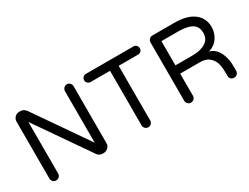

<svg xmlns="http://www.w3.org/2000/svg" viewBox="-55 -976 1809 1394"><g transform="rotate(-30 849.5 -279.0)"><path d="M528.3 -562.5Q543 -562.5 553.7 -551.8Q564.5 -541 564.5 -525.4V-47.9Q564.5 -26.4 548.8 -11.2Q533.2 3.9 511.7 3.9H502Q475.6 3.9 460 -17.6L150.4 -464.8V-32.2Q150.4 -17.6 139.6 -6.8Q128.9 3.9 113.3 3.9Q98.6 3.9 87.9 -6.8Q77.1 -17.6 77.1 -32.2V-509.8Q77.1 -531.2 92.3 -546.9Q107.4 -562.5 129.9 -562.5H139.6Q165 -562.5 184.6 -538.1L492.2 -93.8V-525.4Q492.2 -540 502.9 -551.3Q513.7 -562.5 528.3 -562.5Z M1119.1 -524.4Q1119.1 -510.7 1109.4 -500.5Q1099.6 -490.2 1085 -490.2H921.9V-32.2Q921.9 -17.6 911.6 -6.8Q901.4 3.9 885.7 3.9Q871.1 3.9 860.4 -6.8Q849.6 -17.6 849.6 -32.2V-490.2H686.5Q672.9 -490.2 662.6 -500Q652.3 -509.8 652.3 -524.4Q652.3 -538.1 662.1 -548.3Q671.9 -558.6 686.5 -558.6H1085Q1099.6 -558.6 1109.4 -548.3Q1119.1 -538.1 1119.1 -524.4Z M1642.6 -32.2Q1642.6 -17.6 1632.3 -6.8Q1622.1 3.9 1606 3.9Q1589.8 3.9 1579.6 -5.9Q1569.3 -15.6 1569.3 -32.2V-56.6Q1569.3 -121.1 1555.2 -151.4Q1541 -181.6 1516.1 -199.7Q1491.2 -217.8 1445.3 -217.8H1280.3V-32.2Q1280.3 -17.6 1269.5 -6.8Q1258.8 3.9 1243.2 3.9Q1228.5 3.9 1217.8 -6.8Q1207 -17.6 1207 -32.2V-521.5Q1207 -536.1 1217.8 -547.4Q1228.5 -558.6 1243.2 -558.6H1429.7Q1539.1 -558.6 1595.7 -511.7Q1648.4 -467.8 1647.5 -396.5Q1647.5 -350.6 1621.6 -310.1Q1595.7 -269.5 1542 -252Q1599.6 -237.3 1626 -168Q1643.6 -123 1642.6 -68.4ZM1424.8 -287.1Q1492.2 -287.1 1533.2 -313Q1574.2 -338.9 1574.2 -390.6Q1574.2 -438.5 1542 -462.9Q1503.9 -490.2 1420.9 -490.2H1280.3V-287.1Z"/></g></svg>

Font: NTR
Style: Regular
Weight: 400
Designer: Purushoth Kumar Guthula
Foundry: Silicon Andhra, USA.
Version: Version 1.0.5; ttfautohint (v1.2.25-373a) -l 7 -r 28 -G 50 -